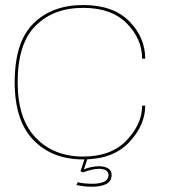

<svg xmlns="http://www.w3.org/2000/svg" viewBox="-20 -614 668 745"><path d="M302.5 4.5Q182.5 4.5 109.8 -70.5Q37 -145.5 37 -295Q37 -451.5 109.8 -523Q182.5 -594.5 302.5 -594.5Q419 -594.5 481.2 -531.8Q543.5 -469 543.5 -386H531.5Q531.5 -463 472 -523.2Q412.5 -583.5 302.5 -583.5Q187.5 -583.5 118 -514Q48.5 -444.5 48.5 -295Q48.5 -152.5 118.8 -79.5Q189 -6.5 302.5 -6.5Q412 -6.5 471.8 -70Q531.5 -133.5 531.5 -204H543.5Q543.5 -128 481 -61.8Q418.5 4.5 302.5 4.5ZM337.5 110.5Q319 110.5 303.8 108.5Q288.5 106.5 276.5 104L281.5 93Q305.5 99 337.5 99Q401 99 401 65.5Q401 53 390.5 47Q380 41 364.5 41Q350.5 41 334 45Q317.5 49 301.5 55L292.5 50L309 0H320L305.5 43.5Q315.5 38.5 332.2 34.8Q349 31 364.5 31Q384 31 398.5 38.8Q413 46.5 413 64.5Q413 90.5 391.2 100.5Q369.5 110.5 337.5 110.5Z"/></svg>

Font: Anybody ExtraExpanded Thin
Style: Regular
Weight: 100
Width: 8
Designer: Tyler Finck
Foundry: Etcetera Type Company
Version: Version 1.010; ttfautohint (v1.8.3) -l 8 -r 50 -G 200 -x 14 